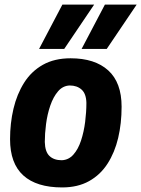

<svg xmlns="http://www.w3.org/2000/svg" viewBox="-20 -810 618 840"><path d="M252 10Q140 10 82 -42.5Q24 -95 24 -201Q24 -271 39 -334.5Q54 -398 85.5 -448Q117 -498 167.5 -526.5Q218 -555 289 -555Q395 -555 453.5 -502Q512 -449 512 -343Q512 -270 497 -206.5Q482 -143 450.5 -94Q419 -45 369.5 -17.5Q320 10 252 10ZM250 -109Q280 -110 301 -133.5Q322 -157 334.5 -195Q347 -233 352.5 -276.5Q358 -320 358 -360Q357 -400 337 -418Q317 -436 285 -436Q255 -435 234 -410.5Q213 -386 200 -348Q187 -310 181.5 -267.5Q176 -225 176 -189Q177 -146 196.5 -127.5Q216 -109 250 -109ZM337 -596 439 -790H578L447 -596ZM151 -596 253 -790H392L261 -596Z"/></svg>

Font: Georama
Style: Bold Italic
Weight: 700
Italic angle: -9°
Designer: Jean-Baptiste Levee
Foundry: Production Type
Version: Version 1.000